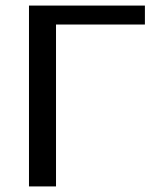

<svg xmlns="http://www.w3.org/2000/svg" viewBox="-20 -669 570 689"><path d="M500 -581V-649H84V0H181V-581Z"/></svg>

Font: Gamestation Text
Style: Bold
Weight: 400
Designer: Jonas Hecksher
Foundry: Jonas Hecksher, Playtypeª, e-types AS
Version: Version 1.003